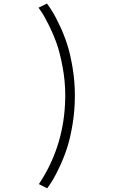

<svg xmlns="http://www.w3.org/2000/svg" viewBox="-20 -822 750 1059"><path d="M240.5 216.5 194.5 193.5Q325.5 -3 338.5 -244.5Q340 -269 340 -294Q340 -374.5 325.2 -453.2Q310.5 -532 291.8 -584.2Q273 -636.5 248.5 -685Q224 -733.5 212.5 -750.8Q201 -768 192.5 -779.5L239 -802.5Q255 -781 270.2 -756.2Q285.5 -731.5 309.2 -681.5Q333 -631.5 350.2 -578.5Q367.5 -525.5 380.2 -449.5Q393 -373.5 393 -294Q393 -214.5 380.5 -138.2Q368 -62 350.8 -8.5Q333.5 45 310.2 94.8Q287 144.5 271.5 170Q256 195.5 240.5 216.5Z"/></svg>

Font: League Mono UltraLight
Style: Regular
Weight: 200
Width: 6
Designer: Tyler Finck
Foundry: The League of Moveable Type / Tyler Finck
Version: Version 2.210